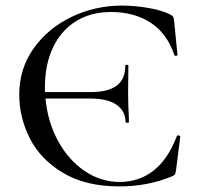

<svg xmlns="http://www.w3.org/2000/svg" viewBox="-20 -656 709 688"><path d="M619 -171Q621 -171 623.5 -169.5Q626 -168 626 -167L611 -48Q609 -35 607 -31.5Q605 -28 596 -24Q509 12 408 12Q287 12 206 -36.5Q125 -85 87 -160Q49 -235 49 -317Q49 -410 100.5 -482.5Q152 -555 236.5 -595.5Q321 -636 417 -636Q463 -636 512 -627.5Q561 -619 590 -604Q598 -600 600.5 -595.5Q603 -591 604 -580L616 -459Q616 -457 611 -456Q606 -455 605 -458Q579 -536 520 -574.5Q461 -613 378 -613Q305 -613 251.5 -579.5Q198 -546 169.5 -485Q141 -424 141 -344V-326H304Q367 -326 398 -349Q429 -372 429 -421Q429 -424 434.5 -424Q440 -424 440 -421L439 -319L440 -272Q442 -238 442 -219Q442 -216 436 -216Q430 -216 430 -219Q429 -259 397 -281Q365 -303 302 -303H143Q151 -219 188 -151Q225 -83 283 -43.5Q341 -4 409 -4Q478 -4 530 -44.5Q582 -85 614 -169Q615 -171 619 -171Z"/></svg>

Font: Cormorant SC Medium
Style: Regular
Weight: 500
Designer: Christian Thalmann (Catharsis Fonts)
Version: Version 3.000